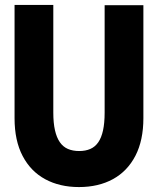

<svg xmlns="http://www.w3.org/2000/svg" viewBox="-20 -748 640 778"><path d="M300 10Q222 10 163.2 -21.8Q104.5 -53.5 71.8 -115.8Q39 -178 39 -269V-728H196V-291.5Q196 -249.5 202.8 -220Q209.5 -190.5 222.5 -171.8Q235.5 -153 255.2 -144.5Q275 -136 301 -136Q326.5 -136 346 -144.5Q365.5 -153 378.2 -171.5Q391 -190 397.5 -219.8Q404 -249.5 404 -291.5V-727H561V-269Q561 -179.5 528.8 -117Q496.5 -54.5 437.8 -22.2Q379 10 300 10Z"/></svg>

Font: Spline Sans Mono
Style: Regular
Weight: 400
Monospace: yes
Designer: Eben Sorkin, Mirko Velimirovic
Foundry: Sorkin Type
Version: Version 1.004